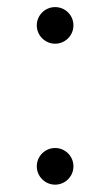

<svg xmlns="http://www.w3.org/2000/svg" viewBox="-20 -529 308 536"><path d="M133.9 -13.5C162.3 -13.5 185 -36.6 185 -64.6C185 -93 162.3 -115.8 133.9 -115.8C105.8 -115.8 82.7 -93 82.7 -64.6C82.7 -36.6 105.8 -13.5 133.9 -13.5ZM133.9 -407C162.3 -407 185 -430 185 -458.1C185 -486.5 162.3 -509.2 133.9 -509.2C105.8 -509.2 82.7 -486.5 82.7 -458.1C82.7 -430 105.8 -407 133.9 -407Z"/></svg>

Font: Karasuma Gothic
Style: Light
Weight: 300
Designer: Rasmus Andersson / Ryoko Nishizuka
Foundry: rsms
Version: Version 1.00